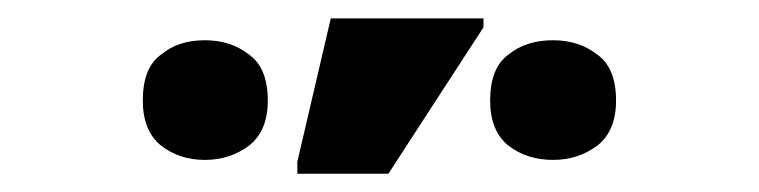

<svg xmlns="http://www.w3.org/2000/svg" viewBox="-20 -796 830 210"><path d="M305.2 -606V-619.1L341.8 -775.9H508.8V-766.1L404.8 -606ZM204.1 -621.1Q176.3 -621.1 156.2 -636.7Q136.2 -652.8 136.2 -686Q136.2 -722.2 156.2 -736.3Q174.8 -752 204.1 -752Q232.4 -752 252.4 -736.3Q272.9 -721.7 272.9 -686Q272.9 -652.8 252.4 -636.7Q231.4 -621.1 204.1 -621.1ZM585 -621.1Q556.2 -621.1 536.1 -636.7Q516.1 -652.8 516.1 -686Q516.1 -721.7 536.1 -736.3Q555.2 -752 585 -752Q613.3 -752 633.3 -736.3Q653.8 -721.7 653.8 -686Q653.8 -652.8 633.3 -636.7Q612.3 -621.1 585 -621.1Z"/></svg>

Font: Droid Sans Thai
Style: Bold
Weight: 700
Designer: Steve Matteson
Foundry: Ascender Corporation
Version: Version 1.00